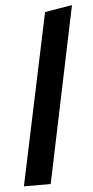

<svg xmlns="http://www.w3.org/2000/svg" viewBox="-53 -766 385 799"><g transform="rotate(-5 139.5 -367.0)"><path d="M279 -734 126 0H14L165 -715Z"/></g></svg>

Font: Red Hat Text Medium
Style: Italic
Weight: 500
Italic angle: -12°
Designer: Pentagram / MCKL
Foundry: Pentagram / MCKL
Version: Version 1.003; Red Hat Text Medium Italic